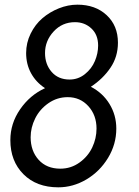

<svg xmlns="http://www.w3.org/2000/svg" viewBox="-20 -782 590 814"><path d="M170.9 -408.2Q132.3 -433.6 111.6 -471.7Q90.8 -509.8 90.8 -557.1Q90.8 -600.6 109.9 -639.4Q128.9 -678.2 159.7 -704.6Q190.4 -731 229.5 -746.6Q268.6 -762.2 308.1 -762.2Q384.3 -762.2 432.1 -717.8Q480 -673.3 480 -601.1Q480 -541.5 448.2 -494.6Q416.5 -447.8 365.2 -414.1Q415.5 -388.2 444.3 -341.1Q473.1 -293.9 473.1 -236.8Q473.1 -170.4 438 -112.5Q402.8 -54.7 346.2 -21.2Q289.6 12.2 227.1 12.2Q134.8 12.2 79.3 -43.5Q23.9 -99.1 23.9 -188Q23.9 -258.8 65.4 -318.8Q106.9 -378.9 170.9 -408.2ZM267.1 -370.1Q222.2 -370.1 185.3 -344.5Q148.4 -318.8 129.2 -280Q109.9 -241.2 109.9 -200.2Q109.9 -142.1 143.8 -104.5Q177.7 -66.9 235.8 -66.9Q280.8 -66.9 316.9 -92.8Q353 -118.7 371.1 -157Q389.2 -195.3 389.2 -236.8Q389.2 -293.9 354.5 -332Q319.8 -370.1 267.1 -370.1ZM274.9 -444.8Q311.5 -444.8 340.1 -467.8Q368.7 -490.7 382.3 -523.2Q396 -555.7 396 -588.9Q396 -634.8 367.4 -661.4Q338.9 -688 297.9 -688Q243.7 -688 207.3 -648.4Q170.9 -608.9 170.9 -557.1Q170.9 -509.3 199 -477.1Q227.1 -444.8 274.9 -444.8Z"/></svg>

Font: BPreplay
Style: Italic
Weight: 400
Italic angle: -6°
Designer: Magenta/George Triantafyllakos
Foundry: Magenta/George Triantafyllakos
Version: Version 1.00